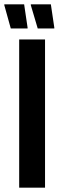

<svg xmlns="http://www.w3.org/2000/svg" viewBox="-56 -871 272 891"><path d="M33 0V-688H153V0ZM72 -739H-6L-36 -847V-851H56L72 -743ZM196 -739H119L87 -847V-851H180L196 -743Z"/></svg>

Font: Saira Ultra Condensed ExtraBold
Style: Regular
Weight: 800
Width: 1
Designer: Hector Gatti with collaboration of the Omnibus-Type team
Foundry: Omnibus-Type
Version: Version 1.001; ttfautohint (v1.8)